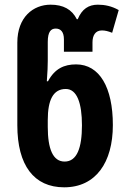

<svg xmlns="http://www.w3.org/2000/svg" viewBox="-20 -790 542 820"><path d="M254 10C389 10 462 -96 462 -256C462 -417 405 -515 305 -515C254 -515 214 -497 185 -443H180C183 -483 184 -509 184 -530V-611C184 -655 198 -668 218 -668C239 -668 253 -654 253 -622V-569H375V-609C375 -638 387 -660 415 -660C429 -660 441 -657 459 -650L487 -747C457 -764 427 -770 398 -770C359 -770 330 -752 312 -708H308C287 -750 250 -770 196 -770C122 -770 54 -717 54 -608V-255C54 -84 125 10 254 10ZM256 -100C206 -100 184 -154 184 -248V-277C184 -363 207 -410 261 -410C309 -410 330 -349 330 -255C330 -159 309 -100 256 -100Z"/></svg>

Font: Noto Sans Georgian ExtraCondensed Bold
Style: Regular
Weight: 700
Width: 2
Designer: Monotype Design Team, Akaki Razmadze
Foundry: Google LLC
Version: Version 2.005